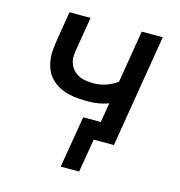

<svg xmlns="http://www.w3.org/2000/svg" viewBox="-101 -611 803 855"><g transform="rotate(15 300.0 -183.0)"><path d="M255 154 295 -84H376L391 -174Q369 -166 346.5 -162Q324 -158 302 -158Q277 -158 252.5 -159.5Q228 -161 204.5 -167Q181 -173 161 -184Q141 -195 125 -211.5Q109 -228 100 -249.5Q91 -271 88 -295Q85 -319 87.5 -344Q90 -369 94 -393L115 -520H212L189 -380Q185 -361 183.5 -342Q182 -323 187.5 -306Q193 -289 204 -276Q215 -263 231 -255Q247 -247 265 -244.5Q283 -242 302 -242Q329 -242 356.5 -251.5Q384 -261 408 -278L448 -520H545L459 0H366L340 154Z"/></g></svg>

Font: Iosevka Md Ex Obl
Style: Regular
Weight: 500
Width: 7
Italic angle: -9°
Monospace: yes
Designer: Belleve Invis
Foundry: Belleve Invis
Version: Version 32.5.0; ttfautohint (v1.8.4)